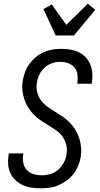

<svg xmlns="http://www.w3.org/2000/svg" viewBox="-20 -1006 540 1034"><path d="M199 8Q174 8 149.5 4.5Q125 1 103 -9Q81 -19 63.5 -35.5Q46 -52 36 -73.5Q26 -95 24 -120Q22 -145 26 -171L28 -180H106L105 -174Q101 -151 105.5 -128.5Q110 -106 124.5 -90.5Q139 -75 160.5 -68.5Q182 -62 206 -62Q228 -62 251 -68.5Q274 -75 292.5 -91Q311 -107 323 -129Q335 -151 338 -173Q343 -200 337 -225Q331 -250 317 -270Q303 -290 282.5 -304Q262 -318 241 -331Q220 -344 199.5 -357.5Q179 -371 162 -388.5Q145 -406 132 -427Q119 -448 111 -471.5Q103 -495 100.5 -521Q98 -547 103 -573Q107 -597 115.5 -619.5Q124 -642 139 -662.5Q154 -683 173.5 -699Q193 -715 215.5 -725Q238 -735 262 -739Q286 -743 310 -743Q335 -743 358.5 -739Q382 -735 403.5 -725Q425 -715 441 -698Q457 -681 466 -659.5Q475 -638 477 -613.5Q479 -589 475 -564L474 -555H396L397 -561Q400 -583 397 -605Q394 -627 380.5 -643Q367 -659 346.5 -666Q326 -673 303 -673Q282 -673 260 -665.5Q238 -658 220.5 -642Q203 -626 192.5 -605Q182 -584 179 -562Q174 -536 180 -511Q186 -486 200.5 -466Q215 -446 235 -431.5Q255 -417 276 -404.5Q297 -392 317.5 -378Q338 -364 355 -346.5Q372 -329 385 -308.5Q398 -288 406 -264Q414 -240 416.5 -214Q419 -188 415 -162Q411 -138 401.5 -114.5Q392 -91 376.5 -70.5Q361 -50 340 -34.5Q319 -19 296 -9Q273 1 248 4.5Q223 8 199 8ZM280 -815 214 -957 259 -982 337 -872 453 -986 493 -953 378 -815Z"/></svg>

Font: Iosevka Term Oblique
Style: Regular
Weight: 400
Italic angle: -9°
Monospace: yes
Designer: Belleve Invis
Foundry: Belleve Invis
Version: Version 31.4.0